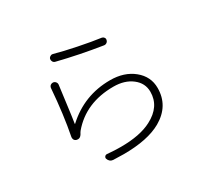

<svg xmlns="http://www.w3.org/2000/svg" viewBox="-157 -988 1315 1237"><g transform="rotate(-30 500.0 -369.0)"><path d="M349.6 -710.9Q338.9 -713.9 333.5 -723.1Q328.1 -732.4 330.1 -743.2Q333 -753.9 342.8 -758.8Q348.6 -762.7 354.5 -762.7Q358.4 -762.7 362.3 -761.7Q423.8 -744.1 522.5 -724.1Q621.1 -704.1 687.5 -695.3Q697.3 -693.4 703.1 -685.1Q709 -676.8 706.1 -667Q704.1 -656.2 694.8 -649.9Q685.5 -643.6 674.8 -645.5Q505.9 -671.9 349.6 -710.9ZM241.2 -577.1Q242.2 -588.9 251 -596.7Q258.8 -602.5 267.6 -602.5Q269.5 -602.5 271.5 -602.5Q283.2 -600.6 290 -591.3Q296.9 -582 294.9 -570.3Q290 -535.2 277.3 -435.5Q264.6 -335.9 258.8 -302.7Q258.8 -301.8 259.8 -300.8Q260.7 -299.8 260.7 -300.8Q402.3 -431.6 595.7 -431.6Q700.2 -431.6 768.6 -376Q836.9 -320.3 836.9 -235.4Q836.9 -102.5 714.8 -32.2Q613.3 25.4 434.6 25.4Q397.5 25.4 356.4 23.4Q343.8 22.5 334.5 14.6Q325.2 6.8 321.3 -5.9Q318.4 -14.6 324.7 -22.5Q331.1 -30.3 341.8 -29.3Q395.5 -24.4 442.4 -24.4Q585.9 -24.4 670.9 -69.3Q784.2 -127.9 784.2 -237.3Q784.2 -301.8 730.5 -343.3Q676.8 -384.8 593.8 -384.8Q387.7 -384.8 269.5 -245.1Q262.7 -236.3 256.8 -224.6Q245.1 -205.1 227.5 -205.1Q222.7 -205.1 218.8 -206.1Q208 -208 201.2 -217.8Q197.3 -224.6 197.3 -232.4Q197.3 -235.4 197.3 -238.3Q226.6 -387.7 241.2 -577.1Z"/></g></svg>

Font: Gen Jyuu Gothic L Monospace Light
Style: Regular
Weight: 300
Designer: [Source Han Sans]
Ryoko NISHIZUKA  (kana & ideographs); Paul D. Hunt (Latin, Greek & Cyrillic); Wenlong ZHANG  (bopomofo
Version: Version 1.002.20150607